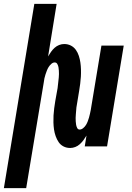

<svg xmlns="http://www.w3.org/2000/svg" viewBox="-60 -755 680 990"><path d="M-40 215 117 -735H232L188 -464Q195 -476 203 -487.5Q211 -499 221.5 -508.5Q232 -518 245 -523Q258 -528 271 -528Q290 -528 305.5 -520Q321 -512 331 -498Q341 -484 346.5 -467Q352 -450 354.5 -432.5Q357 -415 357.5 -396.5Q358 -378 357 -360Q356 -342 353.5 -323Q351 -304 348 -286L337 -219Q335 -210 334 -201Q333 -192 332.5 -183Q332 -174 331 -165Q330 -156 330 -147Q330 -138 330.5 -129Q331 -120 332.5 -111.5Q334 -103 338 -95Q342 -87 351 -87Q360 -87 369 -94.5Q378 -102 383.5 -111Q389 -120 392.5 -129.5Q396 -139 399 -149Q402 -159 404 -169Q406 -179 408 -188L463 -520H578L492 0H377L386 -56Q379 -44 370.5 -32.5Q362 -21 351.5 -11.5Q341 -2 328 3Q315 8 302 8Q283 8 267.5 0Q252 -8 242.5 -22Q233 -36 227 -53Q221 -70 218.5 -87.5Q216 -105 215.5 -123.5Q215 -142 216 -160Q217 -178 219.5 -197Q222 -216 225 -234L237 -301Q238 -310 239 -319Q240 -328 241 -337Q242 -346 243 -355Q244 -364 244 -373Q244 -382 243.5 -391Q243 -400 241.5 -408.5Q240 -417 235.5 -425Q231 -433 222 -433Q213 -433 204.5 -425.5Q196 -418 190.5 -409Q185 -400 181.5 -390.5Q178 -381 174.5 -371Q171 -361 169 -351Q167 -341 166 -332L75 215Z"/></svg>

Font: Iosevka XBd Ex Obl
Style: Regular
Weight: 800
Width: 7
Italic angle: -9°
Monospace: yes
Designer: Belleve Invis
Foundry: Belleve Invis
Version: Version 32.5.0; ttfautohint (v1.8.4)